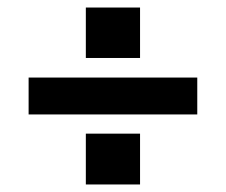

<svg xmlns="http://www.w3.org/2000/svg" viewBox="-20 -502 600 510"><path d="M56 -296H504V-198H56ZM208 -147H352V-12H208ZM208 -482H352V-348H208Z"/></svg>

Font: Hanken Grotesk
Style: Bold
Weight: 700
Designer: Alfredo Marco Pradil
Foundry: Hanken Design Co.
Version: Version 3.014